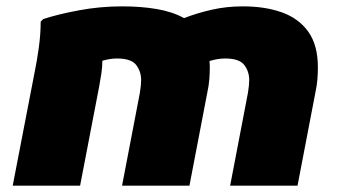

<svg xmlns="http://www.w3.org/2000/svg" viewBox="-20 -584 1072 604"><path d="M20 0 88 -352Q96 -390 102 -433.5Q108 -477 108 -516L116 -524Q161 -539 228 -551.5Q295 -564 364 -564Q424 -564 473.5 -555.5Q523 -547 559 -527Q600 -543 646.5 -553.5Q693 -564 744 -564Q814 -564 867 -545Q920 -526 950 -484Q980 -442 980 -372Q980 -354 978.5 -334.5Q977 -315 972 -292L916 0H704L760 -292Q762 -304 763 -314.5Q764 -325 764 -332Q764 -359 748.5 -379.5Q733 -400 688 -400Q677 -400 664.5 -398Q652 -396 639 -392Q640 -383 640 -372Q640 -354 638.5 -334.5Q637 -315 632 -292L576 0H364L420 -292Q422 -304 423 -314.5Q424 -325 424 -332Q424 -359 408.5 -379.5Q393 -400 348 -400Q335 -400 324 -398Q313 -396 302 -393Q302 -374 299 -353.5Q296 -333 292 -312L232 0Z"/></svg>

Font: Kufam Black
Style: Italic
Weight: 900
Italic angle: -11°
Designer: Artur Schmal
Foundry: Original Type
Version: Version 1.301; ttfautohint (v1.8.3)